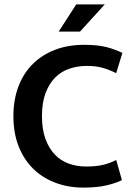

<svg xmlns="http://www.w3.org/2000/svg" viewBox="-20 -844 606 874"><path d="M372 -86Q419 -86 451 -94Q483 -102 509 -116L535 -24Q507 -10 464 0Q421 10 359 10Q291 10 232.5 -12Q174 -34 131.5 -75.5Q89 -117 65 -177.5Q41 -238 41 -315Q41 -390 64 -450.5Q87 -511 129.5 -553Q172 -595 231 -617.5Q290 -640 362 -640Q426 -640 467 -629Q508 -618 537 -603L509 -511Q479 -526 448 -535Q417 -544 376 -544Q334 -544 296.5 -531.5Q259 -519 231.5 -491.5Q204 -464 187.5 -420.5Q171 -377 171 -315Q171 -255 187 -211.5Q203 -168 230 -140Q257 -112 293.5 -99Q330 -86 372 -86ZM344 -700H247L327 -824H457Z"/></svg>

Font: Mukta Malar SemiBold
Style: Regular
Weight: 600
Designer: Aadarsh Rajan, Girish Dalvi, Yashodeep Gholap
Foundry: Ek Type
Version: Version 2.538;PS 1.000;hotconv 16.6.51;makeotf.lib2.5.65220;